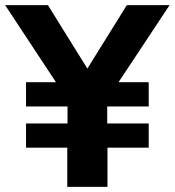

<svg xmlns="http://www.w3.org/2000/svg" viewBox="-39 -725 678 745"><path d="M222 0V-152H62V-246H223V-312H62V-406H195L192 -385L-19 -705H147L313 -438H287L453 -705H619L407 -385L405 -406H538V-312H377V-246H538V-152H378V0Z"/></svg>

Font: Nunito Sans 11pt ExtraBold
Style: Regular
Weight: 800
Version: Version 3.101;gftools[0.9.27]